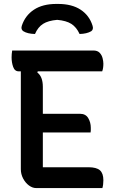

<svg xmlns="http://www.w3.org/2000/svg" viewBox="-20 -957 590 977"><path d="M158 -784Q120 -785 99 -798Q85 -807 91 -826Q108 -878 152.5 -907.5Q197 -937 267 -937H275Q346 -937 390.5 -907.5Q435 -878 451 -826Q457 -807 444 -798Q422 -785 385 -784Q369 -819 343 -835.5Q317 -852 271 -856Q225 -852 199 -835.5Q173 -819 158 -784ZM164 0Q145 0 127 -13.5Q109 -27 97.5 -49Q86 -71 86 -96V-594H75Q55 -594 47 -616.5Q39 -639 39 -665Q39 -682 42 -700H455Q476 -700 487 -688.5Q498 -677 502 -661Q506 -645 506 -633Q506 -609 500 -594H172L170 -588Q198 -567 198 -515V-378H387Q416 -378 429 -356Q442 -334 442 -307Q442 -300 442 -294Q442 -288 441 -283H198V-106H430Q471 -106 488.5 -90.5Q506 -75 506 -40Q506 -17 501 0Z"/></svg>

Font: Recursive Sn Csl St Med
Style: Regular
Weight: 500
Version: Version 1.079;hotconv 1.0.112;makeotfexe 2.5.65598; ttfautoh